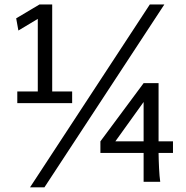

<svg xmlns="http://www.w3.org/2000/svg" viewBox="-20 -801 821 846"><path d="M742.2 -127V-178.2H678.7V-434.6H612.8L422.4 -178.2V-127H612.8V0H686C681.6 -28.3 679.2 -87.9 678.7 -127ZM640.1 -781.2 112.3 24.4H175.8L704.1 -781.2ZM146.5 -397.9H56.2V-346.7H297.9V-397.9H210V-781.2H153.8L51.3 -720.2L61 -666.5L146.5 -717.8ZM612.8 -351.6V-178.2H488.3Z"/></svg>

Font: Andika
Style: Regular
Weight: 400
Designer: Victor Gaultney, Annie Olsen, Julie Remington, Don Collingsworth, Eric Hays
Foundry: SIL International
Version: Version 1.000